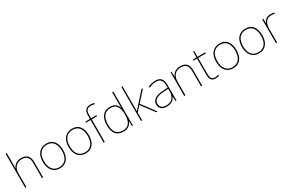

<svg xmlns="http://www.w3.org/2000/svg" viewBox="178 -2324 5605 3707"><g transform="rotate(-30 2981.0 -470.5)"><path d="M116 -589V-853H90V-93H116V-395C116 -539 194 -606 309 -606C406 -606 463 -555 463 -438V-93H489V-439C489 -570 423 -631 309 -631C197 -631 137 -573 116 -510H114C115 -539 116 -559 116 -589Z M1088 -357C1088 -510 1024 -631 865 -631C718 -631 632 -525 632 -357C632 -200 707 -83 859 -83C1016 -83 1088 -202 1088 -357ZM659 -357C659 -513 733 -606 865 -606C1006 -606 1061 -495 1061 -357C1061 -212 999 -108 859 -108C724 -108 659 -210 659 -357Z M1663 -357C1663 -510 1599 -631 1440 -631C1293 -631 1207 -525 1207 -357C1207 -200 1282 -83 1434 -83C1591 -83 1663 -202 1663 -357ZM1234 -357C1234 -513 1308 -606 1440 -606C1581 -606 1636 -495 1636 -357C1636 -212 1574 -108 1434 -108C1299 -108 1234 -210 1234 -357Z M1981 -596V-621H1862V-696C1862 -794 1895 -833 1980 -833C2005 -833 2034 -829 2058 -820L2062 -846C2037 -853 2013 -858 1980 -858C1877 -858 1836 -800 1836 -696V-621L1734 -618V-596H1836V-93H1862V-596Z M2280 -83C2385 -83 2441 -139 2465 -206H2467L2469 -93H2491V-853H2465V-636C2465 -594 2465 -552 2467 -507H2465C2443 -577 2384 -631 2288 -631C2138 -631 2056 -530 2056 -347C2056 -176 2128 -83 2280 -83ZM2280 -108C2146 -108 2083 -187 2083 -347C2083 -520 2156 -606 2288 -606C2407 -606 2465 -519 2465 -359V-356C2465 -200 2413 -108 2280 -108Z M2696 -478V-853H2670V-93H2696V-265L2796 -376L3008 -93H3039L2814 -394L3019 -621H2985L2752 -361C2730 -337 2717 -322 2695 -297C2696 -360 2696 -414 2696 -478Z M3298 -630C3239 -630 3184 -615 3131 -591L3140 -565C3197 -594 3245 -605 3298 -605C3391 -605 3436 -556 3436 -436V-393L3333 -387C3176 -378 3082 -327 3082 -222C3082 -138 3136 -83 3242 -83C3350 -83 3406 -135 3434 -196H3436L3440 -93H3462V-443C3462 -573 3407 -630 3298 -630ZM3335 -363 3436 -368V-313C3434 -192 3375 -108 3242 -108C3157 -108 3110 -151 3110 -222C3110 -315 3199 -356 3335 -363Z M3854 -631C3742 -631 3685 -571 3662 -510H3660L3656 -621H3635V-93H3661V-395C3661 -539 3739 -606 3854 -606C3951 -606 4008 -555 4008 -438V-93H4034V-439C4034 -570 3968 -631 3854 -631Z M4330 -108C4256 -108 4235 -154 4235 -236V-596H4407V-621H4235V-752H4214L4208 -621L4128 -618V-596H4209V-233C4209 -140 4237 -83 4330 -83C4365 -83 4387 -89 4409 -96V-121C4387 -113 4363 -108 4330 -108Z M4952 -357C4952 -510 4888 -631 4729 -631C4582 -631 4496 -525 4496 -357C4496 -200 4571 -83 4723 -83C4880 -83 4952 -202 4952 -357ZM4523 -357C4523 -513 4597 -606 4729 -606C4870 -606 4925 -495 4925 -357C4925 -212 4863 -108 4723 -108C4588 -108 4523 -210 4523 -357Z M5527 -357C5527 -510 5463 -631 5304 -631C5157 -631 5071 -525 5071 -357C5071 -200 5146 -83 5298 -83C5455 -83 5527 -202 5527 -357ZM5098 -357C5098 -513 5172 -606 5304 -606C5445 -606 5500 -495 5500 -357C5500 -212 5438 -108 5298 -108C5163 -108 5098 -210 5098 -357Z M5865 -629C5780 -629 5725 -581 5706 -520H5704L5702 -621H5678V-93H5704V-390C5704 -521 5754 -604 5865 -604C5895 -604 5915 -601 5940 -594L5946 -618C5922 -625 5897 -629 5865 -629Z"/></g></svg>

Font: Noto Sans Telugu UI Thin
Style: Regular
Weight: 100
Designer: Jelle Bosma - Monotype Design Team
Foundry: Monotype Imaging Inc.
Version: Version 2.005